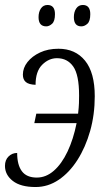

<svg xmlns="http://www.w3.org/2000/svg" viewBox="-32 -742 435 772"><path d="M111 10Q51 10 19.5 -14.5Q-12 -39 -12 -75Q-12 -99 2.5 -113Q17 -127 37 -127Q37 -79 56 -53.5Q75 -28 116 -28Q153 -28 184.5 -55.5Q216 -83 239.5 -132.5Q263 -182 276 -247H106L114 -285H282Q285 -311 285.5 -327.5Q286 -344 286 -358Q286 -441 262.5 -474.5Q239 -508 197 -508Q164 -508 137.5 -481.5Q111 -455 111 -401Q84 -402 72 -412Q60 -422 60 -442Q60 -469 78.5 -492.5Q97 -516 129 -531Q161 -546 203 -546Q271 -546 310 -498Q349 -450 349 -355Q349 -281 330.5 -215.5Q312 -150 279.5 -99Q247 -48 204 -19Q161 10 111 10ZM295 -636Q265 -636 265 -673Q265 -694 274.5 -708Q284 -722 301 -722Q331 -722 331 -685Q331 -657 319.5 -646.5Q308 -636 295 -636ZM154 -636Q123 -636 123 -673Q123 -694 132.5 -708Q142 -722 159 -722Q189 -722 189 -685Q189 -657 177.5 -646.5Q166 -636 154 -636Z"/></svg>

Font: Noto Serif ExtraCondensed Light
Style: Italic
Weight: 300
Width: 2
Italic angle: -12°
Designer: Monotype Design Team
Foundry: Monotype Imaging Inc.
Version: Version 2.014; ttfautohint (v1.8.4.7-5d5b)